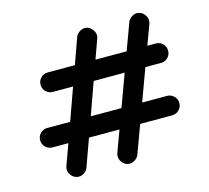

<svg xmlns="http://www.w3.org/2000/svg" viewBox="-101 -803 1013 932"><g transform="rotate(-15 405.5 -336.5)"><path d="M97.7 -258.8H212.9L271 -420.9H169.4Q148.9 -420.9 134.8 -435.1Q120.6 -449.2 120.6 -469.7Q120.6 -489.7 134.8 -504.2Q148.9 -518.6 169.4 -518.6H306.2L352.5 -647.9Q357.4 -661.1 370.8 -670.7Q384.3 -680.2 398.4 -680.2Q407.2 -680.2 415 -677.2Q428.2 -672.4 437.7 -658.9Q447.3 -645.5 447.3 -631.3Q447.3 -623 444.3 -614.7L409.7 -518.6H566.4L615.7 -652.3Q620.6 -665.5 634 -675Q647.5 -684.6 661.6 -684.6Q670.4 -684.6 678.7 -681.2Q691.9 -676.3 701.2 -662.8Q710.4 -649.4 710.4 -635.7Q710.4 -627 707.5 -618.7L670.4 -518.6H712.9Q733.4 -518.6 747.6 -504.2Q761.7 -489.7 761.7 -469.7Q761.7 -449.2 747.6 -435.1Q733.4 -420.9 712.9 -420.9H634.3L574.7 -258.8H699.7Q719.7 -258.8 734.1 -244.4Q748.5 -230 748.5 -210Q748.5 -189.9 734.1 -175.5Q719.7 -161.1 699.7 -161.1H538.6L486.3 -19.5Q481.4 -6.3 468 2.9Q454.6 12.2 440.9 12.2Q432.1 12.2 423.8 9.3Q410.6 4.4 401.4 -9Q392.1 -22.5 392.1 -36.6Q392.1 -45.4 395 -53.7L434.6 -161.1H281.2L231.4 -22.9Q227.1 -9.8 213.4 -0.2Q199.7 9.3 185.5 9.3Q177.2 9.3 169.4 6.3Q155.8 1.5 146.2 -12Q136.7 -25.4 136.7 -39.6Q136.7 -47.9 139.6 -56.2L177.7 -161.1H97.7Q77.6 -161.1 63.2 -175.5Q48.8 -189.9 48.8 -210Q48.8 -230 63.2 -244.4Q77.6 -258.8 97.7 -258.8ZM316.4 -258.8H470.7L530.3 -420.9H374.5Z"/></g></svg>

Font: Manjari
Style: Bold
Weight: 700
Designer: Santhosh Thottingal <santhosh.thottingal@gmail.com>
Version: Version 2.000